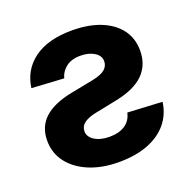

<svg xmlns="http://www.w3.org/2000/svg" viewBox="-105 -658 772 773"><g transform="rotate(-20 281.0 -271.5)"><path d="M47.9 -390Q57.7 -465.1 117.3 -508.9Q176.9 -552.7 279.9 -552.7Q349.8 -552.7 401.7 -532.2Q453.6 -511.6 482.4 -473.6Q511.1 -435.6 511.1 -382.8Q511.1 -321.7 472.3 -282.7Q433.4 -243.7 353.3 -227.3L259 -208.2Q223.2 -200.8 206.2 -187.5Q189.1 -174.2 189.1 -153.3Q189.1 -129.5 213.7 -113.9Q238.4 -98.2 277.7 -98.2Q318.4 -98.2 344.2 -115.4Q370 -132.5 377.1 -165.6L525.4 -157.8Q518.3 -105.9 487.1 -68.1Q455.9 -30.4 403.1 -9.9Q350.3 10.5 277.9 10.5Q207.4 10.5 152.5 -12Q97.7 -34.5 66.4 -75Q35.2 -115.4 35.2 -169.3Q35.2 -228.3 74.3 -264.6Q113.4 -301 192.6 -316.8L291.8 -336.3Q329.6 -344.2 345 -358.1Q360.4 -372 360.4 -391.8Q360.4 -415.9 336.5 -430.6Q312.7 -445.3 277.5 -445.3Q238.2 -445.3 214.9 -426.6Q191.7 -407.9 185.7 -381.8Z"/></g></svg>

Font: GitLab Sans
Style: Regular
Weight: 400
Designer: Rasmus Andersson
Foundry: Modifications by GitLab B.V., manufactured by rsms
Version: Version 4.000;git-c8fb6b7